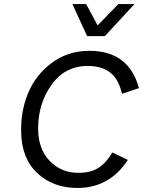

<svg xmlns="http://www.w3.org/2000/svg" viewBox="-20 -922 715 952"><path d="M412 -743 339 -902H407L464 -796L567 -902H647L500 -743ZM364 10Q244 10 165.5 -63Q87 -136 85 -267Q82 -370 119.5 -460.5Q157 -551 237 -610.5Q317 -670 423 -670Q619 -670 669 -485L585 -457Q568 -530 526 -562.5Q484 -595 415 -595Q302 -595 235.5 -501.5Q169 -408 169 -285Q169 -184 226 -124.5Q283 -65 369 -65Q431 -65 469.5 -90.5Q508 -116 537 -166L614 -129Q523 10 364 10Z"/></svg>

Font: Elaine Sans
Style: Italic
Weight: 400
Italic angle: -13°
Designer: Wei Huang
Foundry: Wei Huang
Version: Version 2.001;December 24, 2019;FontCreator 12.0.0.2547 64-b